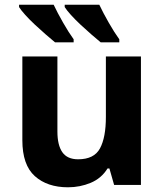

<svg xmlns="http://www.w3.org/2000/svg" viewBox="-20 -786 697 816"><path d="M579 -546V0H465L445 -70H437Q411 -28 365.5 -9Q320 10 269 10Q181 10 128 -37.5Q75 -85 75 -190V-546H224V-227Q224 -169 245 -139Q266 -109 312 -109Q380 -109 405 -155.5Q430 -202 430 -289V-546ZM402 -766Q418 -732 442 -690Q466 -648 487 -619V-606H408Q391 -620 368.5 -639.5Q346 -659 322.5 -681Q299 -703 281 -723Q263 -743 255 -756V-766ZM208 -766Q224 -732 248 -690Q272 -648 293 -619V-606H214Q197 -620 174.5 -639.5Q152 -659 128.5 -681Q105 -703 87 -723Q69 -743 61 -756V-766Z"/></svg>

Font: RS Noto Sans
Style: Bold
Weight: 700
Designer: Monotype Design Team
Foundry: Monotype Imaging Inc.
Version: Version 3.10